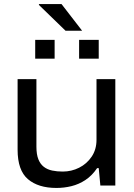

<svg xmlns="http://www.w3.org/2000/svg" viewBox="-20 -917 663 949"><path d="M259 12Q169 12 118 -31.5Q67 -75 67 -177V-526H160V-192Q160 -154 169.5 -130Q179 -106 196.5 -92.5Q214 -79 238 -74Q262 -69 290 -69Q333 -69 371 -88Q409 -107 433 -142.5Q457 -178 457 -226V-526H550V0H476L468 -86H460Q435 -49 402.5 -27.5Q370 -6 333.5 3Q297 12 259 12ZM154 -627V-720H250V-627ZM371 -627V-720H468V-627ZM386 -765H304L172 -893L173 -897H284Z"/></svg>

Font: Archivo SemiExpanded
Style: Regular
Weight: 400
Width: 6
Designer: Hector Gatti
Foundry: Omnibus-Type
Version: Version 2.001